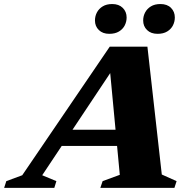

<svg xmlns="http://www.w3.org/2000/svg" viewBox="-90 -908 918 928"><path d="M168 -202.5 194.5 -281H532L505.5 -202.5ZM692 -64.5 763.5 -32.5 753 0H395L406 -32.5L489 -63L439 -593.5L471.5 -598L114 -61L182.5 -32.5L172.5 0H-70L-59.5 -32.5L17.5 -61L440.5 -682.5H622.5ZM438 -744.5Q406.5 -744.5 387.8 -762.8Q369 -781 369 -809Q369 -830 378.5 -848Q388 -866 406.5 -877.2Q425 -888.5 452.5 -888.5Q484.5 -888.5 503.2 -870Q522 -851.5 522 -823.5Q522 -803 512.8 -785Q503.5 -767 485 -755.8Q466.5 -744.5 438 -744.5ZM671.5 -744.5Q639.5 -744.5 620.8 -762.8Q602 -781 602 -809Q602 -830 611.5 -848Q621 -866 639.5 -877.2Q658 -888.5 685.5 -888.5Q718 -888.5 736.5 -870Q755 -851.5 755 -823.5Q755 -803 745.8 -785Q736.5 -767 718 -755.8Q699.5 -744.5 671.5 -744.5Z"/></svg>

Font: Newsreader ExtraBold
Style: Italic
Weight: 800
Italic angle: -17°
Designer: Hugues Gentile
Foundry: Production Type
Version: Version 1.003